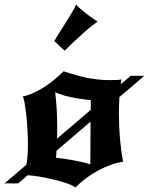

<svg xmlns="http://www.w3.org/2000/svg" viewBox="-38 -798 656 846"><path d="M242 -484Q311 -461 357 -453Q403 -445 442 -445Q464 -445 475.5 -445.5Q487 -446 498 -448Q496 -443 495.5 -437.5Q495 -432 494 -427L538 -464H598L488 -370Q487 -353 486.5 -334Q486 -315 486 -295Q486 -187 504 -85Q479 -82 451 -72Q423 -62 395 -47Q367 -32 341 -12.5Q315 7 294 28Q283 19 257 10Q231 1 199.5 -6.5Q168 -14 136.5 -19.5Q105 -25 84 -26L42 10H-18L78 -72Q85 -104 85 -164Q85 -193 83 -227.5Q81 -262 77.5 -293Q74 -324 70 -346Q66 -368 62 -373Q101 -380 149 -409.5Q197 -439 242 -484ZM214 -240Q214 -228 214 -214.5Q214 -201 213 -187L362 -314V-357Q316 -361 272 -370.5Q228 -380 205 -392Q210 -350 212 -313.5Q214 -277 214 -240ZM201 -617Q208 -629 220.5 -649Q233 -669 247.5 -691.5Q262 -714 275.5 -737Q289 -760 298 -778Q304 -770 316.5 -759Q329 -748 343.5 -737Q358 -726 371.5 -716.5Q385 -707 392 -703Q383 -697 366 -683.5Q349 -670 329 -652Q309 -634 287.5 -614Q266 -594 247 -575Q231 -588 223.5 -596.5Q216 -605 201 -617ZM361 -262 211 -134 209 -103Q243 -99 284 -92Q325 -85 360 -74Z"/></svg>

Font: New Rocker
Style: Regular
Weight: 400
Designer: Pablo Impallari, Brenda Gallo, Rodrigo Fuenzalida
Foundry: Pablo Impallari, Brenda Gallo, Rodrigo Fuenzalida
Version: Version 1.000; ttfautohint (v0.93) -l 8 -r 50 -G 200 -x 14 -